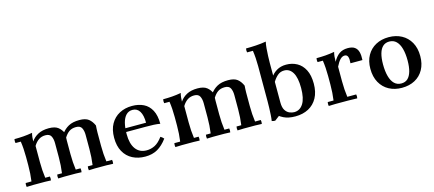

<svg xmlns="http://www.w3.org/2000/svg" viewBox="-53 -1225 3960 1751"><g transform="rotate(-15 1927.0 -349.5)"><path d="M35 2Q31 -17 35 -35H90Q95 -71 97.5 -107.5Q100 -144 100 -184V-264Q100 -343 90 -411H40Q36 -430 40 -448Q85 -448 125 -451Q165 -454 210 -462Q205 -446 202.5 -423.5Q200 -401 200 -383L210 -338V-184Q210 -144 212.5 -107.5Q215 -71 220 -35H264Q268 -17 264 2Q232 0 207.5 0Q183 0 155 0Q127 0 97.5 0Q68 0 35 2ZM333 2Q329 -17 333 -35H378Q383 -71 385.5 -107.5Q388 -144 388 -184V-317Q388 -356 374.5 -382.5Q361 -409 321 -409Q285 -409 258 -391Q231 -373 210 -338L200 -383Q224 -419 265 -441Q306 -463 367 -463Q425 -463 454.5 -440Q484 -417 502 -376Q500 -361 499 -344Q498 -327 498 -312V-184Q498 -144 500.5 -107.5Q503 -71 508 -35H553Q557 -17 553 2Q521 0 496.5 0Q472 0 443 0Q415 0 390.5 0Q366 0 333 2ZM622 2Q618 -17 622 -35H667Q672 -71 674.5 -107.5Q677 -144 677 -184V-317Q677 -356 663.5 -382.5Q650 -409 610 -409Q571 -409 545 -391Q519 -373 498 -338L488 -383Q513 -419 553 -441Q593 -463 656 -463Q714 -463 743 -440Q772 -417 790 -376Q789 -361 788 -344Q787 -327 787 -312V-184Q787 -144 789.5 -107.5Q792 -71 797 -35H851Q855 -17 851 2Q819 0 789.5 0Q760 0 732 0Q704 0 679.5 0Q655 0 622 2Z M1153 15Q1086 15 1033.5 -12Q981 -39 951 -92.5Q921 -146 921 -224Q921 -301 951 -354Q981 -407 1033.5 -435Q1086 -463 1153 -463Q1215 -463 1261.5 -440Q1308 -417 1334.5 -367.5Q1361 -318 1361 -239Q1332 -244 1301.5 -245.5Q1271 -247 1228 -247H1020V-282H1238Q1238 -352 1215 -389.5Q1192 -427 1148 -427Q1111 -427 1087 -402Q1063 -377 1051.5 -332.5Q1040 -288 1040 -227Q1040 -135 1076.5 -86Q1113 -37 1179 -37Q1221 -37 1258 -56Q1295 -75 1331 -124Q1340 -119 1347 -113Q1354 -107 1361 -99Q1318 -41 1269 -13Q1220 15 1153 15Z M1439 2Q1435 -17 1439 -35H1494Q1499 -71 1501.5 -107.5Q1504 -144 1504 -184V-264Q1504 -343 1494 -411H1444Q1440 -430 1444 -448Q1489 -448 1529 -451Q1569 -454 1614 -462Q1609 -446 1606.5 -423.5Q1604 -401 1604 -383L1614 -338V-184Q1614 -144 1616.5 -107.5Q1619 -71 1624 -35H1668Q1672 -17 1668 2Q1636 0 1611.5 0Q1587 0 1559 0Q1531 0 1501.5 0Q1472 0 1439 2ZM1737 2Q1733 -17 1737 -35H1782Q1787 -71 1789.5 -107.5Q1792 -144 1792 -184V-317Q1792 -356 1778.5 -382.5Q1765 -409 1725 -409Q1689 -409 1662 -391Q1635 -373 1614 -338L1604 -383Q1628 -419 1669 -441Q1710 -463 1771 -463Q1829 -463 1858.5 -440Q1888 -417 1906 -376Q1904 -361 1903 -344Q1902 -327 1902 -312V-184Q1902 -144 1904.5 -107.5Q1907 -71 1912 -35H1957Q1961 -17 1957 2Q1925 0 1900.5 0Q1876 0 1847 0Q1819 0 1794.5 0Q1770 0 1737 2ZM2026 2Q2022 -17 2026 -35H2071Q2076 -71 2078.5 -107.5Q2081 -144 2081 -184V-317Q2081 -356 2067.5 -382.5Q2054 -409 2014 -409Q1975 -409 1949 -391Q1923 -373 1902 -338L1892 -383Q1917 -419 1957 -441Q1997 -463 2060 -463Q2118 -463 2147 -440Q2176 -417 2194 -376Q2193 -361 2192 -344Q2191 -327 2191 -312V-184Q2191 -144 2193.5 -107.5Q2196 -71 2201 -35H2255Q2259 -17 2255 2Q2223 0 2193.5 0Q2164 0 2136 0Q2108 0 2083.5 0Q2059 0 2026 2Z M2294 -700Q2339 -700 2388 -703Q2437 -706 2484 -714Q2478 -690 2475 -654Q2472 -618 2470.5 -580.5Q2469 -543 2469 -516V-76V-62L2381 5Q2373 5 2365 4Q2357 3 2349 0Q2353 -24 2355 -57Q2357 -90 2358 -123.5Q2359 -157 2359 -184V-516Q2359 -595 2349 -663H2294Q2290 -682 2294 -700ZM2608 -463Q2664 -463 2709.5 -438Q2755 -413 2781.5 -361.5Q2808 -310 2808 -231Q2808 -152 2778 -97Q2748 -42 2694.5 -13.5Q2641 15 2570 15Q2503 15 2459.5 -7Q2416 -29 2383 -62L2469 -144Q2469 -95 2485.5 -69.5Q2502 -44 2525.5 -34.5Q2549 -25 2569 -25Q2623 -25 2654.5 -74.5Q2686 -124 2686 -222Q2686 -320 2657 -368Q2628 -416 2577 -416Q2542 -416 2516.5 -395Q2491 -374 2469 -338L2459 -383Q2480 -417 2518 -440Q2556 -463 2608 -463Z M2887 2Q2883 -17 2887 -35H2942Q2947 -71 2949.5 -107.5Q2952 -144 2952 -184V-264Q2952 -343 2942 -411H2892Q2888 -430 2892 -448Q2937 -448 2977 -451Q3017 -454 3062 -462Q3057 -446 3054.5 -422.5Q3052 -399 3052 -371L3062 -322V-184Q3062 -144 3064.5 -107.5Q3067 -71 3072 -35H3156Q3160 -17 3156 2Q3102 0 3068.5 0Q3035 0 3007 0Q2979 0 2949.5 0Q2920 0 2887 2ZM3179 -323Q3183 -362 3175.5 -383.5Q3168 -405 3145 -405Q3123 -405 3103 -385Q3083 -365 3062 -322L3052 -371Q3076 -416 3108.5 -439.5Q3141 -463 3190 -463Q3233 -463 3256 -446Q3279 -429 3287 -398Q3295 -367 3292 -323Z M3571 -423Q3535 -423 3511 -401.5Q3487 -380 3475 -338Q3463 -296 3463 -236Q3463 -171 3476 -123.5Q3489 -76 3515 -50.5Q3541 -25 3581 -25L3576 15Q3508 15 3455 -13.5Q3402 -42 3371.5 -96.5Q3341 -151 3341 -227Q3341 -300 3371 -353Q3401 -406 3454 -434.5Q3507 -463 3576 -463ZM3581 -25Q3618 -25 3641.5 -47Q3665 -69 3677 -111Q3689 -153 3689 -213Q3689 -278 3676 -325Q3663 -372 3637 -397.5Q3611 -423 3571 -423L3576 -463Q3644 -463 3697 -434.5Q3750 -406 3780.5 -352Q3811 -298 3811 -222Q3811 -149 3781.5 -95.5Q3752 -42 3699 -13.5Q3646 15 3576 15Z"/></g></svg>

Font: Poltawski Nowy Medium
Style: Regular
Weight: 500
Version: Version 1.001;gftools[0.9.25]